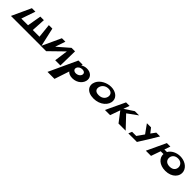

<svg xmlns="http://www.w3.org/2000/svg" viewBox="534 -2541 4897 4897"><g transform="rotate(45 2983.0 -92.0)"><path d="M480.7 -142H238.7L368.6 -520H242.6L4.3 -2H191.3H455.3H457.3H642.3H644.3H909.3H1096.3L979.6 -520H853.6L893.7 -142H652.7L674.6 -520H673.6H548.6H546.6Z M1602.2 -1H1789.2L1799.4 -519H1672.4L1359.8 -247H1357.8L1451.4 -519H1325.4L1086.2 -1H1274.2L1650.3 -368H1652.3Z M2541.7 -240C2543.4 -349 2455 -425 2326 -425C2266 -425 2208.1 -406 2167.1 -380H2165.1L2176.7 -416H2025.7L1672.7 348H1924.7L2058 -52C2092.4 -9 2152.4 17 2234.4 17C2411.4 17 2538.7 -109 2541.7 -240ZM2354.7 -240C2344.7 -181 2280.8 -136 2208.8 -136C2138.8 -136 2096.7 -181 2116.7 -240C2133.8 -293 2192.2 -328 2256.2 -328C2323.2 -328 2362.8 -293 2354.7 -240Z M2716.8 -319C2641 -157 2739 0 2982 0C3218 0 3387 -157 3378.8 -319C3372.6 -448 3245.4 -532 3092.4 -532C2942.4 -532 2777.6 -448 2716.8 -319ZM2878.8 -319C2902.5 -389 2972 -451 3076 -451C3180 -451 3222.5 -389 3217.8 -319C3211.9 -241 3149.6 -154 3013.6 -154C2875.6 -154 2851.9 -241 2878.8 -319Z M4143.2 -1 3838.4 -323 4109.4 -519H3956.4L3707.3 -355L3766.4 -519H3639.4L3395.2 -1H3582.2L3678.6 -272L3885.2 -1Z M4391.4 -519 4560.5 -284 4428.8 -97H4278.8L4239.2 -1H4361.2H4549.2L4728.1 -288L4867.4 -519H4730.4L4638.3 -394L4540.4 -519Z M5145.1 -262H5245.1C5236.9 -117 5364.5 10 5580.5 10C5817.5 10 5957.8 -149 5918.9 -313C5887.8 -443 5743.6 -527 5590.6 -527C5457.6 -527 5327.8 -463 5273.2 -361H5180.2L5235.7 -521H5109.7L4867.6 -4H5054.6ZM5415.9 -313C5426.6 -383 5485.2 -446 5589.2 -446C5694.2 -446 5748.6 -383 5756.9 -313C5764.8 -234 5719.2 -145 5583.2 -145C5444.2 -145 5403.8 -234 5415.9 -313Z"/></g></svg>

Font: Hussar Milosc
Style: Obl
Weight: 700
Foundry: Cannot Into Space Fonts
Version: Version 1.02